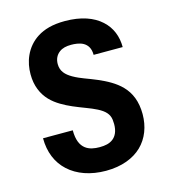

<svg xmlns="http://www.w3.org/2000/svg" viewBox="-112 -832 826 935"><g transform="rotate(-15 301.0 -364.0)"><path d="M307.6 14.2C387.2 14.2 448.2 -10.3 488.3 -48.8C528.8 -87.9 550.3 -143.6 550.3 -207C550.3 -237.3 545.4 -266.6 536.1 -290.5C517.6 -339.4 481.4 -370.6 443.8 -393.1C405.8 -416 359.4 -433.6 320.3 -448.2C306.2 -453.6 285.6 -461.9 266.1 -473.1C234.9 -491.2 213.9 -512.2 213.9 -548.8C213.9 -573.7 223.6 -593.3 241.2 -606.4C256.8 -618.2 276.4 -622.6 301.3 -622.6C317.9 -622.6 343.8 -620.6 362.3 -609.9C380.9 -599.1 394.5 -580.1 394.5 -546.9H541C541 -600.6 522.5 -648.4 483.4 -683.6C443.8 -719.7 383.3 -742.2 301.3 -742.2C238.8 -742.2 195.3 -729 162.1 -708C130.4 -688 106.9 -659.7 92.3 -627.4C78.6 -597.2 73.2 -565.9 73.2 -534.7C73.2 -504.9 78.1 -480 86.9 -457.5C105.5 -410.2 138.7 -381.3 174.3 -359.9C210 -338.4 245.1 -324.7 292.5 -306.6C310.5 -299.8 329.6 -292 345.7 -283.7C379.9 -266.1 398.4 -247.1 402.3 -218.3C403.3 -210 403.8 -203.1 403.8 -195.8C403.8 -159.7 392.1 -136.7 374.5 -123C356.9 -109.4 334.5 -105 307.1 -105C281.2 -105 254.9 -108.9 234.9 -125C215.3 -140.6 201.2 -168 201.2 -218.3H51.3C51.3 -148.4 75.2 -90.8 119.6 -50.3C164.1 -9.3 229.5 14.2 307.6 14.2Z"/></g></svg>

Font: Hack
Style: Bold
Weight: 700
Monospace: yes
Designer: Christopher Simpkins
Foundry: Christopher Simpkins
Version: Version 2.010